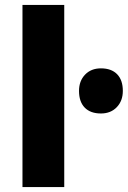

<svg xmlns="http://www.w3.org/2000/svg" viewBox="-20 -760 519 780"><path d="M71.3 0V-740H241V0ZM390 -299Q347.4 -299 324.2 -322.8Q301 -346.7 301 -390.7Q301 -431 325.5 -456.7Q350 -482.3 390 -482.3Q432.6 -482.3 455.8 -458.5Q479 -434.7 479 -390.7Q479 -350.3 454.5 -324.7Q430 -299 390 -299Z"/></svg>

Font: Lexend Medium
Style: Regular
Weight: 500
Designer: Bonnie Shaver-Troup, Thomas Jockin
Foundry: Lexend
Version: Version 1.005